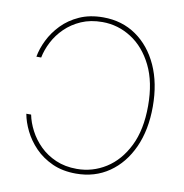

<svg xmlns="http://www.w3.org/2000/svg" viewBox="-83 -815 867 903"><g transform="rotate(10 351.0 -364.0)"><path d="M338.4 9.3Q274.4 9.3 225.3 -12.9Q176.3 -35.2 141.8 -70.8Q107.4 -106.4 87.2 -147.7Q66.9 -189 60.1 -227.5H83Q90.3 -190.4 110.1 -152.6Q129.9 -114.7 161.6 -83.3Q193.4 -51.8 237.8 -32.5Q282.2 -13.2 338.4 -13.2Q413.1 -13.2 476.8 -53.2Q540.5 -93.3 579.1 -171.1Q617.7 -249 617.7 -363.3Q617.7 -476.6 579.1 -554.7Q540.5 -632.8 476.8 -673.6Q413.1 -714.4 338.4 -714.4Q281.7 -714.4 237.5 -695.1Q193.4 -675.8 161.4 -644.5Q129.4 -613.3 109.9 -575.4Q90.3 -537.6 83 -500H60.1Q66.9 -539.1 87.2 -580.3Q107.4 -621.6 141.8 -657.2Q176.3 -692.9 225.3 -714.8Q274.4 -736.8 338.4 -736.8Q428.2 -736.8 496.1 -689.7Q564 -642.6 602.1 -558.8Q640.1 -475.1 640.1 -363.3Q640.1 -252 602.1 -168.2Q564 -84.5 496.1 -37.6Q428.2 9.3 338.4 9.3Z"/></g></svg>

Font: Inter 20pt Thin
Style: Regular
Weight: 250
Version: Version 4.001;git-66647c0bb